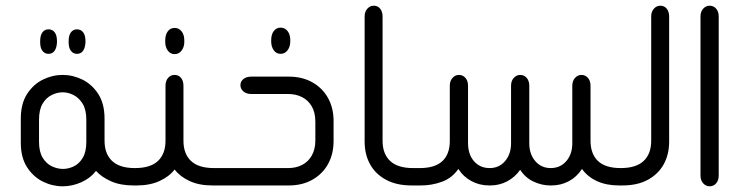

<svg xmlns="http://www.w3.org/2000/svg" viewBox="-20 -651 2597 674"><path d="M150 -462Q137 -462 129 -472.5Q121 -483 121 -502V-507Q121 -527 129 -537.5Q137 -548 150 -548Q164 -548 172 -537.5Q180 -527 180 -507V-502Q179 -483 171.5 -472.5Q164 -462 150 -462ZM250 -462Q237 -462 229 -472.5Q221 -483 221 -502V-507Q221 -527 229 -537.5Q237 -548 250 -548Q264 -548 272 -537.5Q280 -527 280 -507V-502Q279 -483 271.5 -472.5Q264 -462 250 -462ZM460 -61V0H448Q403 0 370 -14.5Q337 -29 317 -51Q298 -26 266 -11.5Q234 3 200 3Q164 3 130.5 -13.5Q97 -30 75 -64Q53 -98 53 -150V-234Q53 -287 75 -321Q97 -355 130.5 -371.5Q164 -388 200 -388Q236 -388 269.5 -371.5Q303 -355 325 -321Q347 -287 347 -234V-157Q347 -111 373.5 -86Q400 -61 453 -61ZM283 -153V-231Q283 -266 270 -287Q257 -308 238 -317.5Q219 -327 200 -327Q181 -327 161.5 -317.5Q142 -308 129.5 -287Q117 -266 117 -231V-153Q117 -118 130 -97Q143 -76 162.5 -67Q182 -58 201 -58Q220 -58 239 -67Q258 -76 270.5 -97Q283 -118 283 -153Z M593 -461Q578 -461 569 -473.5Q560 -486 560 -504V-509Q560 -529 569 -541Q578 -553 593 -553Q608 -553 617.5 -541Q627 -529 627 -509V-504Q627 -486 617.5 -473.5Q608 -461 593 -461ZM737 -61V0H725Q679 0 645.5 -15.5Q612 -31 593 -56Q574 -31 540 -15.5Q506 0 460 0H448V-61H454Q508 -61 534.5 -86Q561 -111 561 -157V-350Q561 -367 570 -377.5Q579 -388 593 -388Q607 -388 615.5 -377.5Q624 -367 624 -350V-157Q624 -111 650.5 -86Q677 -61 731 -61Z M965 -462Q950 -462 941 -474.5Q932 -487 932 -506V-510Q932 -530 941 -542Q950 -554 965 -554Q980 -554 989.5 -542Q999 -530 999 -510V-506Q999 -487 989.5 -474.5Q980 -462 965 -462ZM725 0V-61H992Q1019 -61 1040.5 -72Q1062 -83 1074.5 -105Q1087 -127 1087 -158V-223Q1087 -256 1074.5 -277.5Q1062 -299 1040.5 -310Q1019 -321 992 -321H862Q845 -321 834.5 -330Q824 -339 824 -352Q824 -365 834.5 -373.5Q845 -382 862 -382H994Q1041 -382 1076.5 -362Q1112 -342 1131.5 -307Q1151 -272 1151 -226V-156Q1151 -110 1131.5 -75Q1112 -40 1076.5 -20Q1041 0 994 0Z M1436 0H1425Q1372 0 1335 -20Q1298 -40 1279 -74.5Q1260 -109 1260 -154V-593Q1260 -610 1269.5 -620.5Q1279 -631 1292 -631Q1306 -631 1314.5 -620.5Q1323 -610 1323 -593V-157Q1323 -111 1349.5 -86Q1376 -61 1430 -61H1436Z M1424 0V-61H1454Q1507 -61 1533 -85.5Q1559 -110 1559 -156V-350Q1559 -367 1568.5 -377.5Q1578 -388 1591 -388Q1605 -388 1614 -377.5Q1623 -367 1623 -350V-149Q1623 -109 1644 -85Q1665 -61 1699 -61Q1732 -61 1753 -85.5Q1774 -110 1774 -148V-350Q1774 -367 1783.5 -377.5Q1793 -388 1806 -388Q1820 -388 1829 -377.5Q1838 -367 1838 -350V-148Q1838 -110 1859 -85.5Q1880 -61 1913 -61Q1947 -61 1968 -85.5Q1989 -110 1989 -148V-350Q1989 -367 1998.5 -377.5Q2008 -388 2021 -388Q2035 -388 2044 -377.5Q2053 -367 2053 -350V-157Q2053 -111 2079 -86Q2105 -61 2159 -61H2165V0H2153Q2109 0 2076 -15Q2043 -30 2023 -58Q2005 -30 1977 -15Q1949 0 1916 0H1911Q1882 0 1853 -13.5Q1824 -27 1806 -55Q1788 -29 1760.5 -14.5Q1733 0 1701 0H1697Q1663 0 1634.5 -15.5Q1606 -31 1589 -58Q1567 -26 1531.5 -13Q1496 0 1458 0Z M2153 0V-61H2159Q2213 -61 2239.5 -86Q2266 -111 2266 -157V-593Q2266 -610 2275.5 -620.5Q2285 -631 2298 -631Q2312 -631 2320.5 -620.5Q2329 -610 2329 -593V-154Q2329 -109 2310 -74.5Q2291 -40 2254.5 -20Q2218 0 2165 0Z M2439 -593Q2439 -610 2448.5 -620.5Q2458 -631 2471 -631Q2485 -631 2494 -620.5Q2503 -610 2503 -593V-35Q2503 -18 2494 -7.5Q2485 3 2471 3Q2458 3 2448.5 -7.5Q2439 -18 2439 -35Z"/></svg>

Font: Beiruti
Style: Regular
Weight: 400
Designer: Arlette Boutros
Foundry: Boutros
Version: Version 1.41